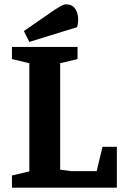

<svg xmlns="http://www.w3.org/2000/svg" viewBox="-20 -864 563 884"><path d="M35 0V-56L115 -75V-573L35 -592V-648H337V-592L257 -573V-83L308 -76H425L452 -188H518V0ZM115 -671 90 -721 233 -820Q246 -828 260 -836Q274 -844 285 -844Q310 -844 323 -828Q336 -812 339 -787.5Q342 -763 335 -739Z"/></svg>

Font: Faustina Light
Style: Bold
Weight: 700
Version: Version 1.200